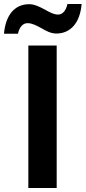

<svg xmlns="http://www.w3.org/2000/svg" viewBox="-57 -942 429 962"><path d="M-37 -773H33C41 -810 60 -826 81 -826C104 -826 126 -814 150 -801C174 -787 198 -774 225 -774C297 -774 344 -828 352 -922H281C273 -886 255 -869 234 -869C212 -869 189 -882 166 -895C141 -908 116 -921 89 -921C17 -921 -29 -867 -37 -773ZM85 0H227V-714H85Z"/></svg>

Font: Kathrein 75 Bold
Style: Regular
Weight: 700
Designer: Lazydogs Typefoundry, based on Open Sans by Ascender Corporation
Foundry: Lazydogs Typefoundry
Version: Version 1.003;PS 001.003;hotconv 1.0.88;makeotf.lib2.5.64775